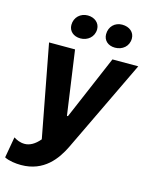

<svg xmlns="http://www.w3.org/2000/svg" viewBox="-159 -815 875 1106"><g transform="rotate(15 278.5 -262.0)"><path d="M75 204C213 204 279 108 316 33L581 -520H427L264 -138H258L204 -520H49L153 30C124 65 93 81 64 81C36 81 16 71 -2 60L-24 185C3 199 43 204 75 204ZM217 -589C259 -589 297 -618 297 -665C297 -702 266 -728 225 -728C182 -728 147 -697 147 -651C147 -615 175 -589 217 -589ZM423 -589C467 -589 504 -618 504 -665C504 -702 474 -728 430 -728C387 -728 354 -697 354 -651C354 -615 381 -589 423 -589Z"/></g></svg>

Font: Fixel Text 20240404
Style: Bold Italic
Weight: 700
Width: 4
Italic angle: -10°
Designer: AlfaBravo + MacPaw
Foundry: Kyrylo Tkachov, Marchela Mozhyna, Serhii Makarenko, Maria Weinstein, Zakhar Kryvoshyya
Version: Version 1.211;Glyphs 3.2 (3225)